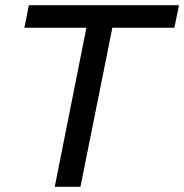

<svg xmlns="http://www.w3.org/2000/svg" viewBox="-20 -720 710 740"><path d="M191 0 313 -613H74L91 -700H670L652 -613H413L290 0Z"/></svg>

Font: MOST Montserrat Medium
Style: Italic
Weight: 500
Italic angle: -11.3°
Designer: Julieta Ulanovsky
Foundry: Julieta Ulanovsky
Version: Version 8.000;March 11, 2024;FontCreator 15.0.0.2926 64-bit